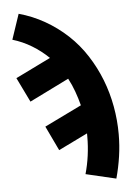

<svg xmlns="http://www.w3.org/2000/svg" viewBox="-53 -580 607 835"><g transform="rotate(-5 250.0 -162.5)"><path d="M421 213 289 182Q300 143 305.5 102.5Q311 62 311 21Q311 17 311 13.5Q311 10 311 6L184 68L133 -39L295 -118Q287 -149 276 -179.5Q265 -210 250 -238L78 -153L26 -260L179 -335Q146 -367 106.5 -391Q67 -415 23 -428L60 -538Q119 -522 172.5 -491.5Q226 -461 270.5 -419.5Q315 -378 348.5 -326Q382 -274 404 -217.5Q426 -161 437 -100.5Q448 -40 448 21Q448 70 441 118Q434 166 421 213Z"/></g></svg>

Font: Iosevka Slab Heavy
Style: Regular
Weight: 900
Monospace: yes
Designer: Belleve Invis
Foundry: Belleve Invis
Version: Version 11.1.0; ttfautohint (v1.8.3)